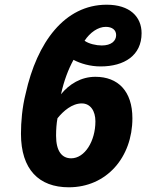

<svg xmlns="http://www.w3.org/2000/svg" viewBox="-20 -785 621 815"><path d="M272 10C433 10 542 -118 542 -283C542 -398 481 -459 385 -459C324 -459 274 -428 239 -385C251 -441 270 -491 292 -531C322 -515 363 -503 407 -503C508 -503 581 -550 581 -644C581 -714 531 -765 433 -765C254 -765 137 -605 89 -388C74 -329 69 -267 69 -217C69 -66 145 10 272 10ZM412 -592C388 -592 357 -599 339 -612C362 -647 396 -671 429 -671C456 -671 473 -658 473 -636C473 -611 452 -592 412 -592ZM282 -113C243 -113 218 -143 218 -209C218 -236 220 -262 224 -283C249 -314 286 -346 327 -346C364 -346 385 -314 385 -270C385 -186 340 -113 282 -113Z"/></svg>

Font: Noto Sans SemiCondensed ExtraBold
Style: Italic
Weight: 800
Width: 4
Italic angle: -12°
Designer: Monotype Design Team
Foundry: Monotype Imaging Inc.
Version: Version 2.013